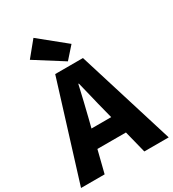

<svg xmlns="http://www.w3.org/2000/svg" viewBox="-247 -1155 1154 1282"><g transform="rotate(-30 330.0 -513.5)"><path d="M339 -776 418 -865 218 -1027 124 -912ZM-8 0H174L217 -171H437L480 0H668L437 -745H223ZM251 -309 267 -372C286 -446 306 -533 324 -611H328C348 -535 367 -446 387 -372L403 -309Z"/></g></svg>

Font: ChiuKong Gothic MN Heavy
Style: Regular
Weight: 900
Designer: Ryoko NISHIZUKA 西塚涼子 (kana, bopomofo & ideographs); Paul D. Hunt (Latin, Greek & Cyrillic); Sandoll Communications 산돌커뮤니
Foundry: Adobe
Version: Version 1.300